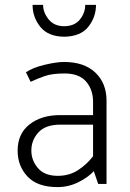

<svg xmlns="http://www.w3.org/2000/svg" viewBox="-20 -751 530 784"><path d="M242 -601Q176 -602 144.5 -641.5Q113 -681 113 -731H156Q156 -700 178.5 -672Q201 -644 242 -644Q284 -644 306 -671Q328 -698 328 -731H372Q372 -681 340.5 -641.5Q309 -602 242 -601ZM216 -33Q263 -33 299 -56.5Q335 -80 360 -113V-242H226Q166 -242 137 -210.5Q108 -179 108 -136Q108 -96 135 -64.5Q162 -33 216 -33ZM241 -498Q324 -498 369.5 -454.5Q415 -411 415 -340V0H381L363 -52Q339 -26 299 -6.5Q259 13 215 13Q133 13 92.5 -30Q52 -73 52 -136Q52 -205 100.5 -243Q149 -281 225 -281H360V-335Q360 -385 331.5 -418Q303 -451 244 -451Q193 -451 163 -440.5Q133 -430 105 -417L86 -456Q114 -475 162.5 -486.5Q211 -498 241 -498Z"/></svg>

Font: Palanquin ExtraLight
Style: Regular
Weight: 275
Designer: Pria Ravichandran
Version: Version 1.001